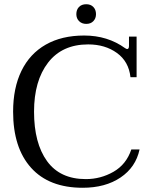

<svg xmlns="http://www.w3.org/2000/svg" viewBox="-20 -878 711 908"><path d="M341 -811Q341 -832 353.5 -845Q366 -858 388 -858Q409 -858 421.5 -845Q434 -832 434 -811Q434 -791 421.5 -778Q409 -765 388 -765Q367 -765 354 -778Q341 -791 341 -811ZM42 -350Q42 -462 81.5 -543Q121 -624 196.5 -667Q272 -710 378 -710Q489 -710 572 -650Q573 -650 576 -648Q579 -646 581 -646Q590 -646 590 -661V-705H626V-513H597Q589 -587 533 -627.5Q477 -668 397 -668Q274 -668 207.5 -582Q141 -496 141 -350Q141 -201 202.5 -116Q264 -31 386 -31Q456 -31 516.5 -65.5Q577 -100 601 -171H640Q622 -87 550 -38.5Q478 10 371 10Q212 10 127 -84.5Q42 -179 42 -350Z"/></svg>

Font: TavirajRegular
Style: Regular
Weight: 400
Designer: Katatrad Team
Foundry: CadsonDemak
Version: Version 1.000